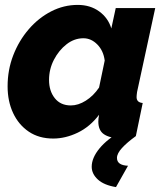

<svg xmlns="http://www.w3.org/2000/svg" viewBox="-20 -555 674 783"><path d="M197 10Q139 10 97.5 -18Q56 -46 33.5 -94Q11 -142 11 -203Q11 -270 34 -329.5Q57 -389 97 -435.5Q137 -482 188.5 -508.5Q240 -535 297 -535Q348 -535 384.5 -508.5Q421 -482 434 -439L452 -522H613L539 -180Q537 -166 537 -159Q537 -137 562 -135L534 0Q490 8 466 8Q427 8 404 -7.5Q381 -23 381 -59Q381 -71 384 -87Q347 -38 297 -14Q247 10 197 10ZM269 -125Q299 -125 330 -144.5Q361 -164 384 -198L407 -308Q402 -348 377 -373.5Q352 -399 320 -399Q283 -399 251.5 -374.5Q220 -350 200 -311.5Q180 -273 180 -229Q180 -184 203.5 -154.5Q227 -125 269 -125ZM354 125Q354 89 385.5 50.5Q417 12 477 -22H530L534 0Q498 26 477.5 48.5Q457 71 457 89Q457 119 502 121L453 208Q404 200 379 177Q354 154 354 125Z"/></svg>

Font: Raleway ExtraBold
Style: Italic
Weight: 800
Italic angle: -12°
Designer: Matt McInerney, Pablo Impallari, Rodrigo Fuenzalida
Foundry: Matt McInerney, Pablo Impallari, Rodrigo Fuenzalida
Version: Version 4.026